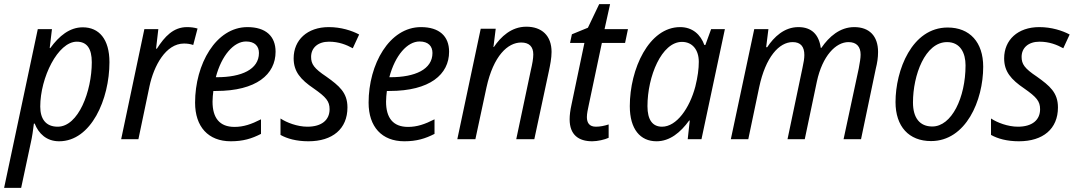

<svg xmlns="http://www.w3.org/2000/svg" viewBox="-52 -678 5236 935"><path d="M-32 237H51L98 17C104 -8 110 -49 113 -76H117C136 -28 174 10 236 10C392 10 481 -195 481 -375C481 -488 430 -545 351 -545C287 -545 236 -503 193 -444H190L201 -536H132ZM229 -61C171 -61 144 -99 144 -159C144 -300 230 -475 322 -475C371 -475 395 -442 395 -375C395 -234 330 -61 229 -61Z M538 0H622L676 -258C697 -357 755 -466 844 -466C860 -466 874 -464 889 -459L910 -539C894 -544 876 -546 859 -546C792 -546 750 -500 712 -441H708L719 -536H651Z M1072 10C1132 10 1174 -3 1219 -26V-97C1172 -73 1134 -60 1090 -60C1017 -60 983 -104 983 -183C983 -200 985 -219 987 -235H1000C1197 -235 1290 -316 1290 -426C1290 -502 1242 -546 1153 -546C999 -546 898 -365 898 -178C898 -61 962 10 1072 10ZM1005 -302H999C1027 -409 1087 -476 1146 -476C1189 -476 1209 -453 1209 -420C1209 -340 1124 -302 1005 -302Z M1450 10C1567 10 1640 -50 1640 -155C1640 -227 1600 -260 1537 -305C1477 -345 1463 -366 1463 -401C1463 -445 1496 -475 1550 -475C1598 -475 1635 -460 1666 -443L1697 -510C1661 -529 1609 -546 1549 -546C1444 -546 1378 -483 1378 -394C1378 -330 1411 -291 1476 -247C1536 -205 1553 -185 1553 -146C1553 -94 1515 -61 1445 -61C1396 -61 1344 -81 1314 -101V-21C1346 -3 1391 10 1450 10Z M1917 10C1977 10 2019 -3 2064 -26V-97C2017 -73 1979 -60 1935 -60C1862 -60 1828 -104 1828 -183C1828 -200 1830 -219 1832 -235H1845C2042 -235 2135 -316 2135 -426C2135 -502 2087 -546 1998 -546C1844 -546 1743 -365 1743 -178C1743 -61 1807 10 1917 10ZM1850 -302H1844C1872 -409 1932 -476 1991 -476C2034 -476 2054 -453 2054 -420C2054 -340 1969 -302 1850 -302Z M2175 0H2263L2317 -252C2351 -407 2421 -471 2486 -471C2525 -471 2545 -451 2545 -413C2545 -392 2540 -366 2533 -336L2462 0H2550L2621 -332C2627 -360 2634 -395 2634 -425C2634 -505 2586 -548 2511 -548C2438 -548 2387 -499 2353 -449H2351L2362 -538H2289Z M2832 10C2858 10 2893 2 2912 -7V-72C2890 -65 2870 -61 2850 -61C2818 -61 2806 -80 2806 -108C2806 -125 2811 -147 2815 -166L2879 -469H2992L3006 -536H2892L2919 -658H2866L2811 -543L2733 -511L2724 -469H2794L2731 -168C2725 -141 2722 -117 2722 -97C2722 -21 2766 10 2832 10Z M3145 10C3210 10 3262 -33 3304 -91H3307L3297 0H3364L3478 -536H3411L3383 -459H3378C3360 -509 3321 -546 3260 -546C3108 -546 3015 -342 3015 -161C3015 -49 3066 10 3145 10ZM3172 -61C3126 -61 3101 -94 3101 -161C3101 -306 3170 -474 3269 -474C3320 -474 3351 -435 3351 -377C3351 -343 3346 -304 3334 -256C3306 -151 3243 -61 3172 -61Z M3507 0H3592L3645 -253C3676 -400 3742 -473 3808 -473C3848 -473 3865 -450 3865 -410C3865 -395 3862 -374 3856 -348L3783 0H3867L3926 -281C3953 -406 4018 -473 4080 -473C4120 -473 4139 -450 4139 -412C4139 -394 4135 -373 4130 -345L4056 0H4141L4213 -344C4220 -372 4224 -397 4224 -425C4224 -503 4181 -546 4108 -546C4038 -546 3985 -499 3948 -445H3945C3936 -509 3901 -546 3836 -546C3767 -546 3717 -498 3684 -448H3679L3690 -536H3621Z M4482 9C4652 9 4736 -189 4736 -353C4736 -472 4671 -544 4563 -544C4388 -544 4309 -335 4309 -181C4309 -62 4374 9 4482 9ZM4488 -62C4427 -62 4394 -104 4394 -179C4394 -312 4453 -473 4560 -473C4625 -473 4650 -419 4650 -360C4650 -202 4582 -62 4488 -62Z M4910 10C5027 10 5100 -50 5100 -155C5100 -227 5060 -260 4997 -305C4937 -345 4923 -366 4923 -401C4923 -445 4956 -475 5010 -475C5058 -475 5095 -460 5126 -443L5157 -510C5121 -529 5069 -546 5009 -546C4904 -546 4838 -483 4838 -394C4838 -330 4871 -291 4936 -247C4996 -205 5013 -185 5013 -146C5013 -94 4975 -61 4905 -61C4856 -61 4804 -81 4774 -101V-21C4806 -3 4851 10 4910 10Z"/></svg>

Font: Noto Sans SemiCondensed
Style: Italic
Weight: 400
Width: 4
Italic angle: -12°
Designer: Monotype Design Team
Foundry: Monotype Imaging Inc.
Version: Version 2.013